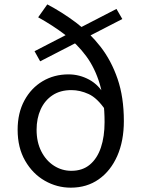

<svg xmlns="http://www.w3.org/2000/svg" viewBox="-20 -836 648 869"><path d="M300.4 13.4Q237.6 13.4 182.7 -18Q127.9 -49.3 93.9 -108.3Q59.8 -167.2 59.8 -248.6Q59.8 -324.5 90.3 -381Q120.7 -437.4 172.8 -468.4Q224.9 -499.4 290 -499.4Q339.5 -499.4 383.9 -475.4Q428.3 -451.3 456.5 -400.3L457.3 -337.8Q420.1 -392.6 381.1 -410.4Q342.1 -428.2 303.2 -428.2Q252.7 -428.2 217.7 -404.9Q182.7 -381.7 164.1 -341Q145.6 -300.3 145.6 -248.6Q145.6 -192.8 167 -150.8Q188.4 -108.8 224.4 -85.8Q260.3 -62.9 303.1 -62.9Q353.3 -62.9 386.6 -90.8Q420 -118.6 436.7 -168.3Q453.3 -217.9 453.3 -283.2Q453.3 -382 431.7 -455Q410 -528 369.7 -582.5Q329.3 -636.9 274.2 -678.9Q219.1 -720.9 152.7 -757.7L194.1 -816.1Q261.2 -780.9 323.5 -734.2Q385.8 -687.6 434.7 -624.9Q483.6 -562.2 512.1 -479.2Q540.6 -396.3 540.6 -288.1Q540.6 -198.1 510.7 -130.2Q480.7 -62.3 426.9 -24.5Q373 13.4 300.4 13.4ZM161.8 -558.5 136.3 -604.2 507.1 -795.6 533.6 -749.9Z"/></svg>

Font: Noto Sans SC Thin
Style: Regular
Weight: 100
Designer: Ryoko NISHIZUKA 西塚涼子 (kana, bopomofo & ideographs); Paul D. Hunt (Latin, Greek & Cyrillic); Sandoll Communications 산돌커뮤니
Foundry: Adobe
Version: Version 2.004-H2;hotconv 1.0.118;makeotfexe 2.5.65603